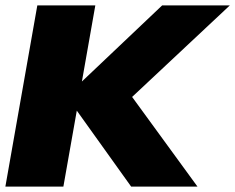

<svg xmlns="http://www.w3.org/2000/svg" viewBox="-21 -695 876 715"><path d="M-1 0 118 -675H334L284 -391.5L583 -675H835L471 -334L714.5 0H467.5L265 -283L215 0Z"/></svg>

Font: Anybody ExtraExpanded ExtraBold
Style: Italic
Weight: 800
Width: 8
Italic angle: -10°
Designer: Tyler Finck
Foundry: Etcetera Type Company
Version: Version 1.010; ttfautohint (v1.8.3) -l 8 -r 50 -G 200 -x 14 